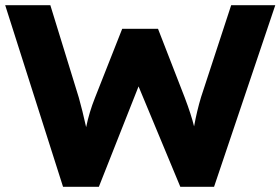

<svg xmlns="http://www.w3.org/2000/svg" viewBox="-25 -720 1081 740"><path d="M-5 -700H169L279 -343Q292 -297 307 -230Q319 -288 341 -343L446 -609H584L687 -344Q712 -278 723 -233Q734 -293 750 -346L866 -700H1036L800 0H670L509 -387L356 0H218Z"/></svg>

Font: Lexend Exa HM Xlight
Style: Bold
Weight: 700
Designer: Bonnie Shaver-Troup, Thomas Jockin, Octavio Pardo
Foundry: Lexend
Version: Version 1.091